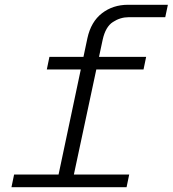

<svg xmlns="http://www.w3.org/2000/svg" viewBox="-20 -784 723 804"><path d="M214 0 346 -624Q361 -693 407 -728.5Q453 -764 516 -764H683L672 -712H519Q484 -712 453 -692Q422 -672 410 -618L278 0ZM176 -493 187 -546H592L581 -493ZM28 0 39 -53H521L510 0Z"/></svg>

Font: Azeret Mono ExtraLight
Style: Italic
Weight: 250
Italic angle: -12°
Designer: Martin Vácha
Foundry: Displaay
Version: Version 1.002